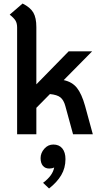

<svg xmlns="http://www.w3.org/2000/svg" viewBox="-20 -761 574 1088"><path d="M506 0H394L350 -161Q341 -194 322.5 -209Q304 -224 263 -228L186 -150V0H77V-605Q77 -629 68 -644Q59 -659 35 -678L108 -741Q152 -719 169 -689.5Q186 -660 186 -607V-283L369 -470H502L341 -307Q389 -297 416 -263Q443 -229 462 -161ZM351 141Q351 191 327 231.5Q303 272 258 307L224 275Q279 234 287 188Q276 194 259 194Q236 194 223 178.5Q210 163 210 135Q210 106 231 82Q252 58 282 58Q315 58 333 80Q351 102 351 141Z"/></svg>

Font: KoHo SemiBold
Style: Regular
Weight: 600
Designer: Cadson Demak & Katatrad Team
Foundry: Cadson Demak Co.,Ltd.
Version: Version 1.000; ttfautohint (v1.6)